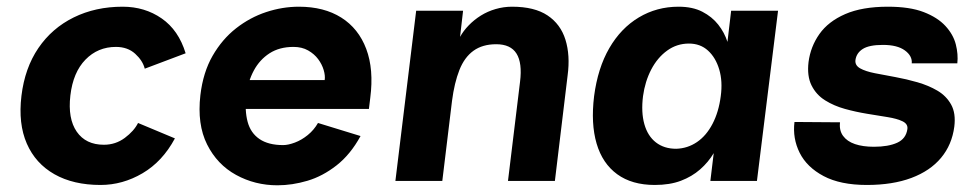

<svg xmlns="http://www.w3.org/2000/svg" viewBox="-20 -540 2919 573"><path d="M534 -381 412 -335Q406 -359 383.5 -379.5Q361 -400 326 -400Q272 -400 235 -362Q198 -324 190 -255Q182 -186 209 -147Q236 -108 290 -108Q325 -108 352.5 -128.5Q380 -149 392 -173L502 -127Q465 -58 405.5 -23Q346 12 280 12Q199 12 142.5 -20Q86 -52 60 -111.5Q34 -171 44 -254Q54 -337 94.5 -396.5Q135 -456 200 -488Q265 -520 346 -520Q412 -520 462.5 -485Q513 -450 534 -381Z M808 13Q741 13 684.5 -18Q628 -49 598 -109Q568 -169 578 -256Q586 -324 614.5 -373.5Q643 -423 684.5 -455.5Q726 -488 774.5 -504Q823 -520 872 -520Q947 -520 998.5 -487.5Q1050 -455 1073 -394Q1096 -333 1085 -248L1081 -215H678L688 -301H949Q951 -314 946 -331Q941 -348 929.5 -363.5Q918 -379 899.5 -389.5Q881 -400 856 -400Q814 -400 784.5 -381Q755 -362 737.5 -329.5Q720 -297 715 -256Q710 -210 719 -176.5Q728 -143 754.5 -125Q781 -107 825 -107Q840 -107 860 -114.5Q880 -122 898.5 -137Q917 -152 929 -173L1056 -134Q1026 -79 984.5 -46.5Q943 -14 897.5 -0.5Q852 13 808 13Z M1160 0 1222 -508H1362L1353 -430Q1363 -448 1379 -464.5Q1395 -481 1415 -493.5Q1435 -506 1459 -513Q1483 -520 1508 -520Q1575 -520 1614 -494Q1653 -468 1667.5 -421.5Q1682 -375 1674 -315L1636 0H1496L1532 -296Q1539 -352 1521.5 -380Q1504 -408 1461 -408Q1420 -408 1393 -388.5Q1366 -369 1351 -331Q1336 -293 1329 -239L1300 0Z M1934 12Q1866 12 1822 -20Q1778 -52 1760.5 -111.5Q1743 -171 1753 -253Q1764 -337 1798.5 -396.5Q1833 -456 1886.5 -488Q1940 -520 2005 -520Q2047 -520 2076 -505Q2105 -490 2123.5 -466.5Q2142 -443 2151 -415L2162 -508H2302L2239 0H2100L2110 -83Q2094 -56 2069.5 -34.5Q2045 -13 2012 -0.5Q1979 12 1934 12ZM1998 -96Q2032 -97 2060 -116Q2088 -135 2106.5 -170.5Q2125 -206 2131 -253Q2137 -297 2126.5 -332.5Q2116 -368 2093 -389Q2070 -410 2036 -410Q2000 -410 1971 -389Q1942 -368 1923.5 -332.5Q1905 -297 1899 -253Q1893 -205 1903 -169.5Q1913 -134 1937.5 -115Q1962 -96 1998 -96Z M2567 12Q2488 12 2438 -14.5Q2388 -41 2366.5 -84Q2345 -127 2351 -176L2487 -175Q2484 -151 2496 -134.5Q2508 -118 2531.5 -110Q2555 -102 2588 -102Q2631 -102 2657.5 -114Q2684 -126 2688 -155Q2690 -170 2673.5 -178Q2657 -186 2629 -190.5Q2601 -195 2567.5 -200.5Q2534 -206 2501.5 -215Q2469 -224 2442.5 -240.5Q2416 -257 2402 -285Q2388 -313 2393 -355Q2399 -401 2425.5 -438.5Q2452 -476 2502.5 -498Q2553 -520 2630 -520Q2695 -520 2736.5 -504Q2778 -488 2801.5 -462.5Q2825 -437 2832.5 -407.5Q2840 -378 2837 -351H2701Q2703 -373 2680.5 -389.5Q2658 -406 2615 -406Q2574 -406 2555 -394Q2536 -382 2533 -361Q2531 -345 2547 -336Q2563 -327 2591 -321.5Q2619 -316 2652 -310Q2685 -304 2718 -294.5Q2751 -285 2777.5 -269.5Q2804 -254 2818.5 -228Q2833 -202 2828 -162Q2821 -108 2788.5 -69Q2756 -30 2700 -9Q2644 12 2567 12Z"/></svg>

Font: Inclusive Sans
Style: Italic
Weight: 400
Italic angle: -7°
Designer: Olivia King
Foundry: Olivia King
Version: Version 2.004